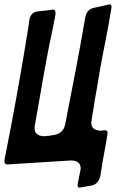

<svg xmlns="http://www.w3.org/2000/svg" viewBox="-55 -759 545 871"><path d="M307 92H304Q298 92 297 81Q297 75 301 58L309 17Q311 10 311 6Q311 -31 266 -31L-22 -13Q-35 -13 -35 -28Q-35 -33 -34 -37Q24 -327 71 -619Q73 -633 75 -645.5Q77 -658 78 -669Q85 -702 113 -707Q148 -710 182 -715H187Q192 -715 194.5 -711Q197 -707 197 -694Q194 -685 194 -676Q192 -672 188 -648Q185 -630 182 -618Q159 -515 122 -297Q113 -243 102 -184V-177Q102 -141 149 -141Q161 -143 168 -143L190 -147L188 -146Q231 -153 240 -192V-191Q303 -511 324 -636Q328 -662 332 -681Q339 -716 369 -723L437 -738Q440 -738 442 -739H444Q451 -739 451 -725L450 -720Q438 -646 423.5 -573.5Q409 -501 396 -428Q388 -376 379 -327Q374 -303 371 -278Q359 -209 359 -202Q359 -166 406 -166Q413 -168 421 -168Q433 -168 433 -158Q433 -153 431.5 -144.5Q430 -136 428.5 -125.5Q427 -115 425 -105Q411 -33 400 40Q392 74 364 82L312 91Q308 91 307 92Z"/></svg>

Font: Bangerz
Style: Regular
Weight: 400
Designer: vernon adams
Foundry: Vernon Adams
Version: Version 2.10;February 7, 2025;FontCreator 13.0.0.2683 64-bit